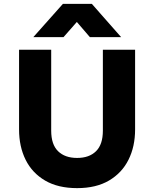

<svg xmlns="http://www.w3.org/2000/svg" viewBox="-20 -957 796 992"><path d="M378.5 15Q280 15 213.2 -24Q146.5 -63 112.5 -131.2Q78.5 -199.5 78.5 -288V-700H244.5V-282Q244.5 -210.5 280 -175.8Q315.5 -141 378.5 -141Q441 -141 476.2 -175.8Q511.5 -210.5 511.5 -282V-700H678V-288Q678 -200 644 -131.8Q610 -63.5 543.2 -24.2Q476.5 15 378.5 15ZM152 -765 305 -937H454.5L606 -765H444.5L377 -843.5L308 -765Z"/></svg>

Font: Geologica Thin Roman
Style: Bold
Weight: 700
Version: Version 1.010;gftools[0.9.28]